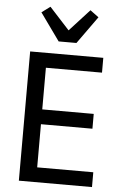

<svg xmlns="http://www.w3.org/2000/svg" viewBox="-62 -990 654 1033"><g transform="rotate(5 265.0 -473.5)"><path d="M80 0V-698H475V-618H172V-393H450V-313H172V-80H475V0ZM228 -765 122 -913 168 -947 276 -829 384 -947 430 -913 324 -765Z"/></g></svg>

Font: IBM Plex Sans Cond Text
Style: Regular
Weight: 450
Width: 3
Designer: Mike Abbink, Paul van der Laan, Pieter van Rosmalen
Foundry: Bold Monday
Version: Version 1.3